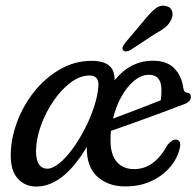

<svg xmlns="http://www.w3.org/2000/svg" viewBox="-20 -660 704 688"><path d="M428.5 8Q367.5 8 328.8 -27Q290 -62 291 -133Q246 -59 201.2 -25.2Q156.5 8.5 110 8.5Q70 8.5 44.2 -19.5Q18.5 -47.5 18.5 -102.5Q18.5 -161 40.5 -221Q62.5 -281 102.2 -331Q142 -381 194.8 -411.5Q247.5 -442 309 -442Q393 -442 390.5 -372.5Q421 -409 454.8 -425.8Q488.5 -442.5 526.5 -442.5Q578.5 -442.5 604.8 -415Q631 -387.5 636.5 -346Q638.5 -336 641.2 -332.8Q644 -329.5 649.5 -328Q664 -326.5 664 -312.5Q664 -294.5 635.5 -285Q601 -271.5 553.2 -254Q505.5 -236.5 458.2 -219.5Q411 -202.5 377.5 -191Q376 -175.5 376 -160Q375.5 -107 398 -80.5Q420.5 -54 460.5 -54Q533.5 -54 580 -140.5Q598.5 -162.5 613 -159.5Q628 -156.5 625.5 -136Q619.5 -99.5 593.8 -66.5Q568 -33.5 526 -12.8Q484 8 428.5 8ZM513.5 -392Q487 -392 461.5 -371.2Q436 -350.5 415.8 -315Q395.5 -279.5 385 -235Q422.5 -249 471 -267.5Q519.5 -286 556 -300.5Q558.5 -317 558.5 -337.5Q558.5 -392 513.5 -392ZM109 -120.5Q109 -86 119.8 -70.8Q130.5 -55.5 148.5 -55.5Q168.5 -55.5 192.2 -74.8Q216 -94 239.5 -126Q263 -158 283.2 -197Q303.5 -236 316.8 -276.2Q330 -316.5 332.5 -351Q335.5 -389.5 301 -389.5Q267 -389.5 233.2 -364.2Q199.5 -339 171.8 -298.5Q144 -258 127 -211Q110 -164 109 -120.5ZM496.5 -587Q517.5 -613.5 535.5 -628.2Q553.5 -643 574 -638.5Q591 -635.5 596.2 -621.2Q601.5 -607 594 -591Q587 -574.5 572.5 -562.5Q558 -550.5 534.5 -538L445.5 -479.5Q438.5 -476 431.2 -475.8Q424 -475.5 421 -480.5Q417 -486 420.2 -493Q423.5 -500 429 -507Z"/></svg>

Font: Fraunces 144pt S100
Style: Italic
Weight: 400
Italic angle: -16°
Version: Version 1.000; ttfautohint (v1.8.3)